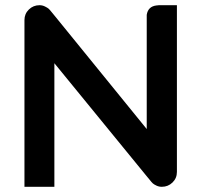

<svg xmlns="http://www.w3.org/2000/svg" viewBox="-20 -719 772 738"><path d="M192 -656 544 -223V-656Q544 -661 544 -662Q549 -694 581 -698Q586 -699 591 -699H660V-58Q660 -34 643 -17.5Q626 -1 602 -1Q591 -1 581.5 -5.5Q572 -10 567.5 -14Q563 -18 554 -29.5Q545 -41 542 -44L189 -476V-1H74V-642Q74 -666 91 -682.5Q108 -699 132 -699Q143 -699 153 -694Q163 -689 167 -685.5Q171 -682 180.5 -670Q190 -658 192 -656Z"/></svg>

Font: FifthLeg
Style: Bold
Weight: 700
Designer: Jakub Steiner
Version: Version 1.0